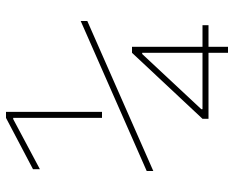

<svg xmlns="http://www.w3.org/2000/svg" viewBox="-90 -685 780 640"><g transform="rotate(-90 300.0 -365.0)"><path d="M227 -415V-711H223L56 -622V-645L227 -735H247V-415ZM444 5V-60H224V-80L444 -315H464V-80H536V-60H464V5ZM256 -80H444V-281H440L256 -84ZM50 -244V-266L550 -486V-464Z"/></g></svg>

Font: M PLUS Code Latin Expanded Thin
Style: Regular
Weight: 250
Width: 7
Designer: Coji Morishita
Foundry: UNDERFOREST DESIGN
Version: Version 1.002; ttfautohint (v1.8.3)